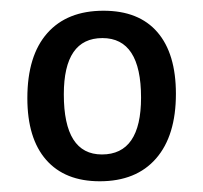

<svg xmlns="http://www.w3.org/2000/svg" viewBox="-20 -669 379 358"><path d="M173 -649Q239 -649 273.5 -609Q308 -569 308 -494Q308 -416 271 -373.5Q234 -331 166 -331Q101 -331 66 -371Q31 -411 31 -486Q31 -565 68 -607Q105 -649 173 -649ZM99 -493Q99 -381 170 -381Q243 -381 243 -487Q243 -598 171 -598Q99 -598 99 -493Z"/></svg>

Font: Alegreya Sans SC
Style: Regular
Weight: 400
Designer: Juan Pablo del Peral
Foundry: Huerta Tipografica
Version: Version 2.007